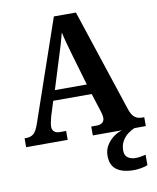

<svg xmlns="http://www.w3.org/2000/svg" viewBox="-100 -791 905 1106"><g transform="rotate(-10 352.0 -238.0)"><path d="M4 0V-52H15Q40 -52 57 -66Q74 -80 89 -125L292 -714H421L618 -118Q630 -80 647.5 -66Q665 -52 689 -52H704V0H394V-52H429Q445 -52 458 -61Q471 -70 471 -89Q471 -101 467.5 -114Q464 -127 461 -136L429 -236H204L177 -150Q174 -138 170 -120.5Q166 -103 166 -91Q166 -72 178 -62Q190 -52 209 -52H247V0ZM224 -295H411L360 -469Q350 -504 339 -543Q328 -582 321 -615Q313 -583 302 -545.5Q291 -508 280 -475ZM595 238Q527 238 492 212Q457 186 457 130Q457 98 472.5 71.5Q488 45 513 26Q538 7 565 0H639Q619 7 598.5 22.5Q578 38 564.5 61.5Q551 85 551 117Q551 145 569 158Q587 171 615 171Q640 171 674 162V223Q660 230 635 234Q610 238 595 238Z"/></g></svg>

Font: Noto Serif Tamil SemiCondensed
Style: Bold Italic
Weight: 700
Width: 4
Italic angle: -12°
Designer: Indian Type Foundry, Tom Grace, and the Monotype Design Team
Foundry: Monotype Imaging Inc.
Version: Version 2.003; ttfautohint (v1.8.4.7-5d5b)